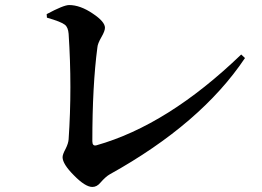

<svg xmlns="http://www.w3.org/2000/svg" viewBox="-20 -732 1040 761"><path d="M165 -676Q232 -712 254 -712Q298 -712 348 -678Q396 -646 396 -622Q396 -609 382 -585Q367 -559 366 -544Q346 -393 346 -172Q346 -152 362 -156Q645 -236 936 -516L951 -502Q777 -242 415 -41Q399 -32 378 -8Q364 9 346 9Q318 9 273 -37Q228 -82 228 -109Q228 -120 240 -142Q251 -164 252 -180Q266 -385 252 -598Q250 -624 237 -634Q222 -646 166 -662Z"/></svg>

Font: Source Han Serif JP
Style: Bold
Weight: 700
Designer: Ryoko NISHIZUKA  (kana & ideographs); Frank Grießhammer (Latin, Greek & Cyrillic); Wenlong ZHANG  (bopomofo); Sandoll Co
Foundry: Adobe Systems Incorporated
Version: Version 1.000;PS 1;hotconv 16.6.53;makeotf.lib2.5.65590